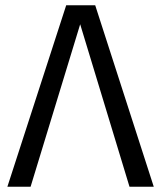

<svg xmlns="http://www.w3.org/2000/svg" viewBox="-20 -708 611 728"><path d="M341 -688 563 0H471L284 -616L96 0H8L231 -688Z"/></svg>

Font: FiraGO Book
Style: Regular
Weight: 350
Designer: bBox Type
Foundry: bBox Type GmbH
Version: Version 1.001;PS 001.001;hotconv 1.0.88;makeotf.lib2.5.64775